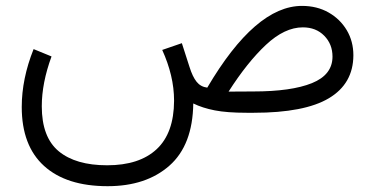

<svg xmlns="http://www.w3.org/2000/svg" viewBox="-20 -390 1297 664"><path d="M158.2 -194.8Q124.5 -103 124.5 -22.5Q124.5 84.5 183.1 133.1Q241.7 181.6 350.6 181.6Q461.9 181.6 521.7 126Q581.5 70.3 582 -41.5Q582 -85.4 571.5 -129.4Q561 -173.3 541 -217.3L608.9 -240.7L635.3 -158.7Q646 -124.5 659.9 -107.2Q673.8 -89.8 696.8 -86.9Q863.3 -369.6 1024.4 -369.6Q1076.2 -369.6 1116.2 -346.9Q1156.2 -324.2 1179.2 -285.6Q1202.1 -247.1 1202.1 -198.7Q1201.7 -100.6 1117.4 -50.3Q1033.2 0 857.9 0H833Q765.1 0 722.7 -8.3Q680.2 -16.6 648.4 -32.2Q646.5 111.8 565.9 182.9Q485.4 253.9 352.1 253.9Q209.5 253.9 132.3 183.8Q55.2 113.8 55.2 -20Q55.2 -117.7 96.2 -220.2ZM856 -73.7Q987.8 -73.7 1058.8 -102.5Q1129.9 -131.3 1129.9 -194.3Q1129.9 -237.3 1101.3 -266.4Q1072.8 -295.4 1027.3 -295.4Q964.4 -295.4 899.9 -235.1Q835.4 -174.8 770.5 -73.2Z"/></svg>

Font: Vazir Light FD-UI
Style: Light-FD-UI
Weight: 300
Designer: Saber Rastikerdar
Foundry: Saber Rastikerdar
Version: Version 30.1.0